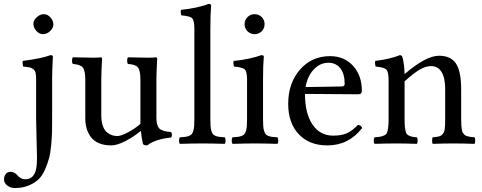

<svg xmlns="http://www.w3.org/2000/svg" viewBox="-68 -718 2414 961"><path d="M112.8 -122.1V-316.9Q112.8 -339.4 110.6 -351.1Q108.4 -362.8 100.3 -370.4Q92.3 -377.9 81.3 -380.4Q70.3 -382.8 47.9 -384.8Q46.4 -389.6 45.4 -398.9Q44.4 -408.2 45.9 -413.1Q143.6 -425.8 184.1 -441.9Q196.8 -441.9 196.8 -435.1Q196.8 -434.1 195.8 -415.5Q194.8 -397 193.8 -369.9Q192.9 -342.8 192.9 -320.8V-122.1Q192.9 -82 192.4 -57.9Q191.9 -33.7 188.2 7.1Q184.6 47.9 177.7 73.5Q170.9 99.1 157.2 130.6Q143.6 162.1 124.3 180.2Q105 198.2 75 210.7Q44.9 223.1 6.8 223.1Q-15.6 223.1 -31.7 210.7Q-47.9 198.2 -47.9 180.2Q-47.9 163.6 -39.1 152.8Q-30.3 142.1 -16.1 142.1Q-3.9 142.1 5.6 147.9Q15.1 153.8 20.3 160.6Q25.4 167.5 35.6 173.3Q45.9 179.2 59.1 179.2Q82 179.2 95.2 164.8Q108.4 150.4 112.8 128.2Q117.2 106 117.2 70.8Q117.2 50.8 115 -21.7Q112.8 -94.2 112.8 -122.1ZM99.1 -599.1Q99.1 -616.7 116 -631.8Q132.8 -647 150.9 -647Q170.4 -647 184.8 -630.4Q199.2 -613.8 199.2 -595.2Q199.2 -578.6 183.1 -562.7Q167 -546.9 147 -546.9Q128.9 -546.9 114 -563.2Q99.1 -579.6 99.1 -599.1Z M647 0Q640.1 -31.2 637.2 -63Q599.1 -31.7 557.9 -11Q516.6 9.8 488.8 9.8Q453.1 9.8 427 -1.5Q400.9 -12.7 386.5 -32.5Q372.1 -52.2 365.5 -75.4Q358.9 -98.6 358.9 -126V-317.9Q358.9 -365.2 346.4 -380.1Q334 -395 296.9 -397.9Q292.5 -402.3 292.5 -414.6Q292.5 -426.8 296.9 -431.2Q365.2 -429.2 399.9 -429.2Q425.3 -429.2 435.1 -431.2Q442.9 -431.2 442.9 -424.8Q439 -351.6 439 -321.8V-140.1Q439 -108.9 447 -86.9Q455.1 -64.9 468.3 -54.9Q481.4 -44.9 493.7 -41Q505.9 -37.1 519 -37.1Q537.6 -37.1 572.8 -55.7Q607.9 -74.2 634.8 -98.1V-124V-316.9Q634.8 -365.2 622.6 -380.4Q610.4 -395.5 572.8 -397.9Q568.4 -402.3 568.4 -414.6Q568.4 -426.8 572.8 -431.2Q641.1 -429.2 674.8 -429.2Q701.2 -429.2 710.9 -431.2Q718.8 -431.2 718.8 -424.8Q714.8 -351.6 714.8 -321.8V-129.9Q714.8 -91.3 728.5 -75.9Q742.2 -60.5 788.1 -57.1Q792.5 -52.7 792.5 -43.5Q792.5 -34.2 788.1 -29.8Q706.1 -20.5 668.9 9.8Q648.4 9.8 647 0Z M984.9 -576.2V-122.1Q984.9 -100.6 985.8 -86.9Q986.8 -73.2 990.2 -62.7Q993.7 -52.2 997.6 -46.9Q1001.5 -41.5 1011 -37.8Q1020.5 -34.2 1030 -33Q1039.6 -31.7 1056.6 -30.8Q1061 -26.4 1061 -14.4Q1061 -2.4 1056.6 2Q990.2 0 944.8 0Q898.9 0 832.5 2Q828.1 -2.4 828.1 -14.4Q828.1 -26.4 832.5 -30.8Q849.6 -31.7 859.1 -33Q868.7 -34.2 878.2 -37.8Q887.7 -41.5 891.8 -46.9Q896 -52.2 899.4 -62.7Q902.8 -73.2 903.8 -86.9Q904.8 -100.6 904.8 -122.1V-576.2Q904.8 -615.2 893.8 -626.5Q882.8 -637.7 839.8 -641.1Q834.5 -657.2 837.9 -668.9Q874 -671.9 913.6 -680.4Q953.1 -689 975.6 -698.2Q988.8 -698.2 988.8 -690.9Q984.9 -645.5 984.9 -576.2Z M1248.5 -319.8V-122.1Q1248.5 -100.6 1249.5 -86.9Q1250.5 -73.2 1253.9 -62.7Q1257.3 -52.2 1261.2 -46.9Q1265.1 -41.5 1274.7 -37.8Q1284.2 -34.2 1293.7 -33Q1303.2 -31.7 1320.3 -30.8Q1324.7 -26.4 1324.7 -14.4Q1324.7 -2.4 1320.3 2Q1253.9 0 1208.5 0Q1162.6 0 1096.2 2Q1091.8 -2.4 1091.8 -14.4Q1091.8 -26.4 1096.2 -30.8Q1113.3 -31.7 1122.8 -33Q1132.3 -34.2 1141.8 -37.8Q1151.4 -41.5 1155.5 -46.9Q1159.7 -52.2 1163.1 -62.7Q1166.5 -73.2 1167.5 -86.9Q1168.5 -100.6 1168.5 -122.1V-319.8Q1168.5 -358.9 1157.5 -370.1Q1146.5 -381.3 1103.5 -384.8Q1098.1 -400.9 1101.6 -413.1Q1138.2 -416 1177.7 -424.6Q1217.3 -433.1 1239.3 -441.9Q1252.4 -441.9 1252.4 -435.1Q1248.5 -389.6 1248.5 -319.8ZM1170.9 -561.5Q1156.2 -576.2 1156.2 -597.2Q1156.2 -618.2 1170.9 -632.6Q1185.5 -647 1206.5 -647Q1227.5 -647 1241.9 -632.6Q1256.3 -618.2 1256.3 -597.2Q1256.3 -576.2 1241.9 -561.5Q1227.5 -546.9 1206.5 -546.9Q1185.5 -546.9 1170.9 -561.5Z M1461.4 -282.2 1642.6 -285.2Q1657.2 -285.2 1657.2 -298.8Q1657.2 -348.1 1635.5 -376Q1613.8 -403.8 1576.2 -403.8Q1533.7 -403.8 1502.2 -370.1Q1470.7 -336.4 1461.4 -282.2ZM1723.6 -92.8Q1740.2 -91.3 1744.6 -77.1Q1677.2 9.8 1570.3 9.8Q1480 9.8 1427.2 -46.4Q1374.5 -102.5 1374.5 -198.2Q1374.5 -301.8 1433.3 -369.4Q1492.2 -437 1583.5 -437Q1654.8 -437 1699 -388.7Q1743.2 -340.3 1743.2 -263.2Q1743.2 -246.1 1724.6 -246.1L1458.5 -248Q1458.5 -150.4 1496.1 -94.7Q1533.7 -39.1 1599.6 -39.1Q1640.1 -39.1 1667 -50.5Q1693.8 -62 1723.6 -92.8Z M2240.2 -271V-122.1Q2240.2 -104 2241.2 -91.6Q2242.2 -79.1 2243.7 -69.1Q2245.1 -59.1 2249 -53.2Q2252.9 -47.4 2257.1 -43.2Q2261.2 -39.1 2269.5 -36.6Q2277.8 -34.2 2285.6 -33Q2293.5 -31.7 2307.1 -30.8Q2310.5 -26.4 2310.5 -14.4Q2310.5 -2.4 2307.1 2Q2247.6 0 2200.2 0Q2157.7 0 2098.1 2Q2094.7 -2.4 2094.7 -14.4Q2094.7 -26.4 2098.1 -30.8Q2120.1 -32.7 2130.1 -35.4Q2140.1 -38.1 2148.2 -47.6Q2156.2 -57.1 2158.2 -73.7Q2160.2 -90.3 2160.2 -122.1V-273.9Q2160.2 -328.1 2142.1 -357.7Q2124 -387.2 2089.4 -387.2Q2062.5 -387.2 2032 -369.1Q2001.5 -351.1 1957 -311V-122.1Q1957 -96.7 1958.7 -81.5Q1960.4 -66.4 1963.6 -56.2Q1966.8 -45.9 1975.1 -41.3Q1983.4 -36.6 1991.9 -34.4Q2000.5 -32.2 2018.1 -30.8Q2022.5 -26.4 2022.5 -14.4Q2022.5 -2.4 2018.1 2Q1958.5 0 1917 0Q1866.7 0 1807.1 2Q1802.7 -2.4 1802.7 -14.4Q1802.7 -26.4 1807.1 -30.8Q1827.6 -32.2 1837.6 -34.4Q1847.7 -36.6 1857.2 -41.3Q1866.7 -45.9 1869.9 -56.2Q1873 -66.4 1875 -81.3Q1877 -96.2 1877 -122.1V-315.9Q1877 -357.4 1866 -369.4Q1855 -381.3 1812 -384.8Q1810.1 -390.6 1809.3 -400.1Q1808.6 -409.7 1810.1 -413.1Q1885.3 -422.4 1933.1 -441.9Q1942.4 -441.9 1945.3 -434.1Q1949.2 -425.8 1952.9 -398.9Q1956.5 -372.1 1957 -347.2Q2064 -439 2129.4 -439Q2188.5 -439 2214.4 -399.7Q2240.2 -360.4 2240.2 -271Z"/></svg>

Font: Common Serif
Style: Regular
Weight: 400
Designer: Philipp H. Poll, Khaled Hosny
Foundry: Stefan Peev, Context Ltd.
Version: Version 1.026